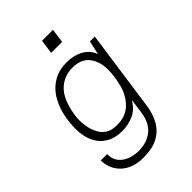

<svg xmlns="http://www.w3.org/2000/svg" viewBox="-257 -819 1114 1114"><g transform="rotate(-45 300.0 -262.0)"><path d="M242 186Q191 186 155.5 171Q120 156 97.5 131.5Q75 107 65 78.5Q55 50 55 22H107Q107 64 128 89.5Q149 115 182 127Q215 139 249 139Q318 139 363 102.5Q408 66 418 -8L431 -99Q400 -47 356 -28.5Q312 -10 265 -10Q206 -10 164.5 -35Q123 -60 102 -105Q81 -150 81 -211Q81 -271 95 -327Q109 -383 137.5 -426.5Q166 -470 211 -495.5Q256 -521 318 -521Q374 -521 418 -497.5Q462 -474 480 -426L499 -511H539L469 -17Q461 43 436 88.5Q411 134 364.5 160Q318 186 242 186ZM267 -56Q340 -56 382.5 -98.5Q425 -141 441 -201Q449 -231 453.5 -262Q458 -293 458 -320Q458 -387 424.5 -431Q391 -475 319 -475Q257 -475 212 -438Q167 -401 147 -327Q140 -302 136 -278.5Q132 -255 132 -232Q132 -156 164 -106Q196 -56 267 -56ZM293 -623 305 -710H395L383 -623Z"/></g></svg>

Font: Chivo Mono Medium Thin
Style: Italic
Weight: 250
Italic angle: -8.05°
Monospace: yes
Version: Version 1.008